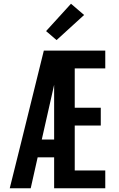

<svg xmlns="http://www.w3.org/2000/svg" viewBox="-20 -1005 634 1025"><path d="M32 0 93 -245 214 -735H309Q296 -674 282.5 -612.5Q269 -551 255 -490L203 -260H269V-165H181L144 0ZM269 0V-735H542V-640H379V-430H518V-335H379V-95H542V0ZM282 -791 226 -839 359 -985 429 -925Z"/></svg>

Font: Iosevka QP
Style: Bold
Weight: 700
Designer: Belleve Invis
Foundry: Belleve Invis
Version: Version 20.0.0; ttfautohint (v1.8.4)